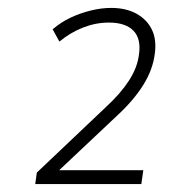

<svg xmlns="http://www.w3.org/2000/svg" viewBox="-20 -729 430 485"><path d="M69 -264 73 -293 248 -459Q284 -492 305.5 -525Q327 -558 331 -591Q337 -631 317 -651.5Q297 -672 255 -672Q222 -672 190 -659.5Q158 -647 130 -624L113 -655Q134 -673 158.5 -684.5Q183 -696 209.5 -702.5Q236 -709 261 -709Q298 -709 324.5 -694.5Q351 -680 363.5 -654.5Q376 -629 371 -593Q366 -553 342 -514.5Q318 -476 277 -438L122 -292V-299H342L337 -264Z"/></svg>

Font: Nunito Sans 10pt SemiCondensed ExtraLight
Style: Italic
Weight: 250
Width: 4
Italic angle: -9°
Designer: Vernon Adams
Foundry: Vernon Adams
Version: Version 3.101;gftools[0.9.27]